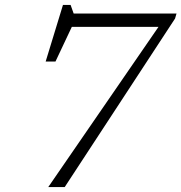

<svg xmlns="http://www.w3.org/2000/svg" viewBox="-20 -762 739 782"><path d="M693 -686.5 243.5 0H176.5L625.5 -652.5H272.5L206 -511.5H166L236.5 -742H267.5L280 -707H699Z"/></svg>

Font: Newsreader Caption Light
Style: Italic
Weight: 300
Italic angle: -17°
Designer: Hugues Gentile
Foundry: Production Type
Version: Version 1.001